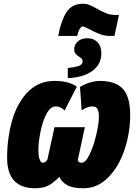

<svg xmlns="http://www.w3.org/2000/svg" viewBox="-20 -995 731 1025"><path d="M423 -975Q442 -975 456.5 -969Q471 -963 497 -949Q525 -933 547.5 -924Q570 -915 601 -915H615L591 -803H569Q539 -803 511.5 -813.5Q484 -824 451 -842Q427 -854 423 -854Q413 -854 405 -840Q397 -826 392 -803H291Q304 -879 333 -927Q362 -975 423 -975ZM342 -632Q375 -635 398 -642Q421 -649 421 -668Q421 -676 416.5 -681Q412 -686 405.5 -690Q399 -694 395 -697Q386 -704 381 -712Q376 -720 376 -733Q376 -756 395 -773.5Q414 -791 448 -791Q480 -791 500.5 -769.5Q521 -748 521 -710Q521 -651 472.5 -616Q424 -581 342 -578ZM18 -152Q18 -259 45 -352.5Q72 -446 129 -504.5Q186 -563 271 -563Q349 -563 390 -532L325 -405Q303 -427 278 -427Q249 -427 228 -386.5Q207 -346 196 -291Q185 -236 185 -195Q185 -162 191.5 -144Q198 -126 209 -126Q222 -126 233 -143L271 -316H433L395 -139Q400 -126 415 -126Q437 -126 458.5 -171Q480 -216 494 -276Q508 -336 508 -371Q508 -401 500 -414Q492 -427 474 -427Q448 -427 416 -406L407 -531Q434 -547 462 -555Q490 -563 513 -563Q598 -563 636.5 -520Q675 -477 675 -381Q675 -287 645 -196.5Q615 -106 558 -48Q501 10 425 10Q370 10 340 -6Q310 -22 297 -51Q265 -18 237 -4Q209 10 168 10Q18 10 18 -152Z"/></svg>

Font: Noto Sans UI CondBlack
Style: Italic
Weight: 900
Width: 3
Italic angle: -12°
Designer: Monotype Design Team
Foundry: Monotype Imaging Inc.
Version: Version 1.001